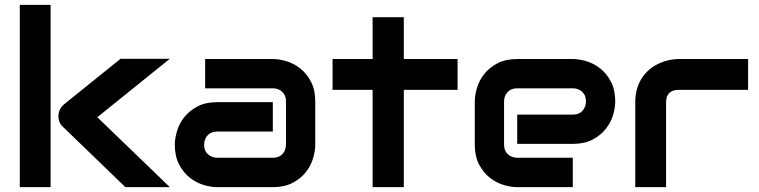

<svg xmlns="http://www.w3.org/2000/svg" viewBox="-20 -771 3126 791"><path d="M679.7 0H496.6L240.7 -247.1Q219.2 -266.6 220.7 -295.9Q221.7 -309.6 227.8 -321.5Q233.9 -333.5 244.6 -341.8L476.6 -528.8H679.7L380.9 -288.1ZM188.5 0H61.5V-751H188.5Z M1278.8 -174.8Q1278.8 -148.4 1269.5 -117.9Q1260.3 -87.4 1239.5 -61.3Q1218.8 -35.2 1185.3 -17.6Q1151.9 0 1104 0H875Q848.6 0 818.1 -9.3Q787.6 -18.6 761.5 -39.3Q735.4 -60.1 717.8 -93.5Q700.2 -127 700.2 -174.8Q700.2 -201.2 709.5 -231.9Q718.8 -262.7 739.5 -288.8Q760.3 -314.9 793.7 -332.5Q827.1 -350.1 875 -350.1H1104V-229H875Q849.1 -229 835 -213.1Q820.8 -197.3 820.8 -173.8Q820.8 -148.9 837.2 -135Q853.5 -121.1 876 -121.1H1104Q1129.9 -121.1 1144 -136.7Q1158.2 -152.3 1158.2 -175.8V-353Q1158.2 -377.9 1142.8 -392.6Q1127.4 -407.2 1104 -407.2H825.2V-527.8H1104Q1130.4 -527.8 1160.9 -518.6Q1191.4 -509.3 1217.5 -488.5Q1243.7 -467.8 1261.2 -434.3Q1278.8 -400.9 1278.8 -353Z M1865.2 -400.9H1643.6V0H1515.1V-400.9H1350.1V-527.8H1515.1V-700.2H1643.6V-527.8H1865.2Z M2514.6 -353Q2514.6 -326.7 2505.4 -296.1Q2496.1 -265.6 2475.3 -239.5Q2454.6 -213.4 2421.1 -195.8Q2387.7 -178.2 2339.8 -178.2H2110.8V-298.8H2339.8Q2365.7 -298.8 2379.9 -314.7Q2394 -330.6 2394 -354Q2394 -378.9 2378.2 -393.1Q2362.3 -407.2 2339.8 -407.2H2110.8Q2085 -407.2 2070.8 -391.4Q2056.6 -375.5 2056.6 -352.1V-174.8Q2056.6 -149.4 2072.5 -135.3Q2088.4 -121.1 2111.8 -121.1H2339.8V0H2110.8Q2084.5 0 2054 -9.3Q2023.4 -18.6 1997.3 -39.3Q1971.2 -60.1 1953.6 -93.5Q1936 -127 1936 -174.8V-353Q1936 -379.4 1945.3 -409.9Q1954.6 -440.4 1975.3 -466.6Q1996.1 -492.7 2029.5 -510.3Q2063 -527.8 2110.8 -527.8H2339.8Q2366.2 -527.8 2396.7 -518.6Q2427.2 -509.3 2453.4 -488.5Q2479.5 -467.8 2497.1 -434.3Q2514.6 -400.9 2514.6 -353Z M3062 -400.9H2776.4Q2750.5 -400.9 2737.3 -387.9Q2724.1 -375 2724.1 -350.1V0H2597.2V-350.1Q2597.2 -382.8 2605.5 -408.7Q2613.8 -434.6 2627.7 -454.3Q2641.6 -474.1 2659.7 -488Q2677.7 -502 2697.5 -510.7Q2717.3 -519.5 2737.5 -523.7Q2757.8 -527.8 2775.4 -527.8H3062Z"/></svg>

Font: Audiowide
Style: Regular
Weight: 400
Designer: Astigmatic (AOETI)
Foundry: Astigmatic (AOETI)
Version: Version 1.002